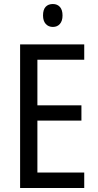

<svg xmlns="http://www.w3.org/2000/svg" viewBox="-20 -935 488 955"><path d="M399 0H80V-714H399V-638H166V-411H385V-335H166V-77H399ZM243 -915Q265 -915 278 -900.5Q291 -886 291 -858Q291 -831 278 -816Q265 -801 243 -801Q221 -801 207.5 -816Q194 -831 194 -858Q194 -887 207 -901Q220 -915 243 -915Z"/></svg>

Font: Noto Sans Thai Condensed
Style: Regular
Weight: 400
Width: 3
Designer: Monotype Design Team
Foundry: Monotype Imaging Inc.
Version: Version 2.002